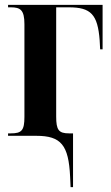

<svg xmlns="http://www.w3.org/2000/svg" viewBox="-20 -556 456 786"><path d="M267 167 269 210H279V-10H263C220 -10 210 -24 210 -79V-526H262C352 -526 380 -497 388 -391L390 -354H400V-536H13V-526H24C63 -526 80 -516 80 -457V-78C80 -22 69 -10 24 -10H13V0H129C230 0 261 38 267 167Z"/></svg>

Font: Noto Serif Display ExtraCondensed
Style: Bold
Weight: 700
Width: 2
Designer: Monotype Design Team
Foundry: Monotype Imaging Inc.
Version: Version 2.009